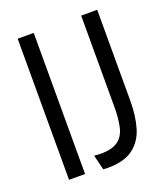

<svg xmlns="http://www.w3.org/2000/svg" viewBox="-126 -747 730 844"><g transform="rotate(-20 239.5 -325.5)"><path d="M55 0V-660H130V0ZM212 8 195 -62Q203 -61 212.5 -60.5Q222 -60 226 -60Q279 -60 306.5 -80Q334 -100 343 -139Q352 -178 352 -234V-660H427V-234Q427 -164 411 -109.5Q395 -55 353 -23Q311 9 233 9Q223 9 212 8Z"/></g></svg>

Font: Bricolage Grotesque 48pt Light
Style: Regular
Weight: 300
Designer: Mathieu Triay
Foundry: Atelier Triay
Version: Version 1.000; ttfautohint (v1.8.4.7-5d5b);gftools[0.9.32]